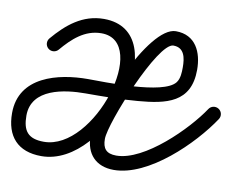

<svg xmlns="http://www.w3.org/2000/svg" viewBox="-88 -666 987 791"><g transform="rotate(10 405.0 -270.5)"><path d="M124.6 -415C124.6 -415 124.6 -415 124.6 -415C167.4 -465.3 216.6 -512 286.7 -512C490.9 -512 341.1 -30.5 129.8 -30.5C63.6 -30.5 40.6 -60.5 40.6 -124.5C40.6 -238.6 177.3 -256.6 264.5 -256.6C336.9 -256.6 409.6 -257 481.7 -263.1C599.5 -272.9 700.6 -294 700.6 -432.1C700.6 -505.2 670.2 -573.6 587.1 -573.6C472.9 -573.6 315.7 -187.5 315.7 -86.1C315.7 -13.2 358.3 33.7 433.4 33.7C579 33.7 749.4 -135.2 824 -247.9C833.2 -261.7 829.4 -280.4 815.6 -289.5C801.7 -298.6 783.1 -294.9 774 -281C713.7 -189.9 551.3 -26.3 433.4 -26.3C391.4 -26.3 375.7 -46 375.7 -86.1C375.7 -152.9 522.5 -513.6 587.1 -513.6C633.8 -513.6 640.6 -470.5 640.6 -432.1C640.6 -411.1 640 -385 626.7 -367.5C581 -307.2 329.9 -316.6 264.5 -316.6C140.2 -316.6 -19.4 -278 -19.4 -124.5C-19.4 -27.7 30.5 29.5 129.8 29.5C407.4 29.5 589.5 -572 286.7 -572C197.5 -572 133.8 -518.4 78.9 -453.9C68.2 -441.2 69.7 -422.3 82.3 -411.6C94.9 -400.8 113.9 -402.4 124.6 -415Z"/></g></svg>

Font: FRB American Cursive
Style: Bold Italic
Weight: 700
Italic angle: -25°
Version: Version 2.0;Modular Font Editor K font №1